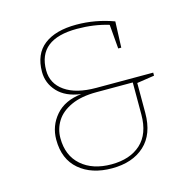

<svg xmlns="http://www.w3.org/2000/svg" viewBox="-104 -802 916 913"><g transform="rotate(-15 354.5 -346.0)"><path d="M644 -383V-368L558 -355V-208Q558 -103 498.5 -48.5Q439 6 338 6Q238 6 177 -46Q116 -98 116 -194Q116 -262 160 -313Q204 -364 287 -373Q212 -383 173 -425Q134 -467 134 -523Q134 -611 190.5 -654.5Q247 -698 349 -698Q443 -698 533 -665L528 -537H513L503 -656Q431 -678 347 -678Q155 -678 155 -525Q155 -460 210 -421.5Q265 -383 364 -383ZM538 -205V-363H359Q284 -363 234 -340Q184 -317 160.5 -279Q137 -241 137 -196Q137 -110 192.5 -61.5Q248 -13 340 -13Q432 -13 485 -61.5Q538 -110 538 -205Z"/></g></svg>

Font: Bitter Pro Thin
Style: Regular
Weight: 250
Designer: Sol Matas, and Bitter project Authors
Foundry: Sol Matas
Version: Version 1.010